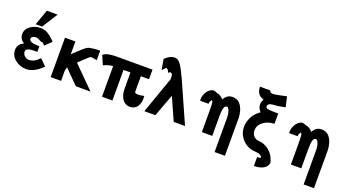

<svg xmlns="http://www.w3.org/2000/svg" viewBox="-60 -1356 3912 2166"><g transform="rotate(20 1896.0 -273.0)"><path d="M110 -253Q54 -290 54 -346Q54 -407 107 -444.5Q160 -482 227 -482Q276 -482 312 -461Q348 -440 388 -401L407 -382L331 -308Q328 -311 323 -317Q318 -323 315 -326Q302 -339 279 -339Q229 -373 199 -363Q182 -361 170.5 -351.5Q159 -342 159 -329Q159 -283 284 -283V-216H252Q156 -216 148 -179Q145 -163 152 -146Q159 -128 176.5 -114.5Q194 -101 217 -98Q228 -96 254 -102Q265 -104 276 -109Q287 -114 294.5 -118.5Q302 -123 311.5 -130.5Q321 -138 325.5 -142.5Q330 -147 338 -154.5Q346 -162 348 -164L423 -90Q326 10 229 10Q153 10 96 -36.5Q39 -83 39 -152Q39 -221 110 -253ZM159 -502 226 -689H355L236 -502Z M522 0V-473H647V-319Q665 -336 688.5 -358Q712 -380 723 -390.5Q734 -401 749 -414.5Q764 -428 771.5 -433.5Q779 -439 789.5 -446Q800 -453 807.5 -455.5Q815 -458 823.5 -460Q832 -462 842 -463Q874 -470 945 -472V-357Q924 -360 906 -364Q888 -368 887 -367.5Q886 -367 871 -367Q861 -364 850 -353Q835 -341 799.5 -307Q764 -273 745 -255L1000 0H824L658 -167L647 -121V0Z M983 -433Q988 -439 996 -444.5Q1004 -450 1012.5 -453.5Q1021 -457 1032.5 -460Q1044 -463 1053.5 -465Q1063 -467 1076.5 -468.5Q1090 -470 1098.5 -470.5Q1107 -471 1121 -471.5Q1135 -472 1140.5 -472Q1146 -472 1159 -472Q1172 -472 1173 -472H1573V-357H1475V-164Q1490 -151 1518 -151Q1537 -151 1558.5 -156Q1580 -161 1587 -161Q1593 -97 1575 -59Q1563 -26 1536 -8Q1509 10 1476 10Q1420 10 1387.5 -33Q1355 -76 1351 -143Q1350 -168 1350 -219V-357H1267V10H1142V-357Q1091 -355 1030 -326Z M1647 0 1790 -407 1801 -433H1800Q1802 -438 1802 -443Q1805 -510 1776 -512Q1773 -513 1770 -512.5Q1767 -512 1764.5 -510Q1762 -508 1760 -506.5Q1758 -505 1755.5 -502Q1753 -499 1751 -498Q1734 -543 1711 -543Q1707 -538 1702 -534Q1697 -530 1695 -527H1696Q1693 -525 1682.5 -514Q1672 -503 1671 -502L1649 -629Q1701 -677 1741 -684Q1763 -688 1781 -684Q1811 -677 1839.5 -636.5Q1868 -596 1917 -490L2135 0H1999L1879 -270Q1783 -10 1779 0Z M2198 -326Q2196 -342 2196 -348Q2200 -396 2224.5 -434Q2249 -472 2287 -485Q2316 -490 2343 -474Q2359 -471 2367.5 -468.5Q2376 -466 2394 -454.5Q2412 -443 2426 -425Q2460 -484 2512 -490Q2531 -493 2549 -490Q2604 -484 2636 -431.5Q2668 -379 2673 -298V162H2549V-247Q2549 -294 2536 -330.5Q2523 -367 2504 -367Q2462 -367 2462 -249V0H2337V-268Q2336 -336 2333 -354.5Q2330 -373 2320 -376Q2314 -376 2313 -367Q2302 -360 2298 -326Z M2763 -222Q2763 -273 2790 -331.5Q2817 -390 2883 -437Q2847 -475 2847 -519Q2847 -552 2866 -582Q2814 -600 2796.5 -631Q2779 -662 2777 -706H2901Q2907 -679 2943 -679Q2974 -679 3102 -708L3130 -586Q3046 -567 2991 -566L2980 -564Q2969 -563 2964.5 -562Q2960 -561 2950.5 -558Q2941 -555 2936.5 -550.5Q2932 -546 2928 -539Q2924 -532 2924 -522Q2924 -502 2953 -497Q2982 -492 3075 -492V-368Q2996 -366 2942 -325Q2888 -284 2888 -222Q2888 -181 2912 -155.5Q2936 -130 2969 -126Q3041 -125 3098 -78Q3155 -31 3170 24Q3185 50 3180 75Q3168 115 3125 136.5Q3082 158 3019 158V50Q3057 53 3061 44Q3057 4 2971 0Q2885 -5 2824 -69Q2763 -133 2763 -222Z M3267 -326Q3265 -342 3265 -348Q3269 -396 3293.5 -434Q3318 -472 3356 -485Q3385 -490 3412 -474Q3428 -471 3436.5 -468.5Q3445 -466 3463 -454.5Q3481 -443 3495 -425Q3529 -484 3581 -490Q3600 -493 3618 -490Q3673 -484 3705 -431.5Q3737 -379 3742 -298V162H3618V-247Q3618 -294 3605 -330.5Q3592 -367 3573 -367Q3531 -367 3531 -249V0H3406V-268Q3405 -336 3402 -354.5Q3399 -373 3389 -376Q3383 -376 3382 -367Q3371 -360 3367 -326Z"/></g></svg>

Font: Coval
Style: Bold
Weight: 700
Foundry: Context Ltd
Version: Version 001.000